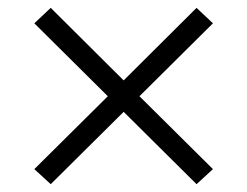

<svg xmlns="http://www.w3.org/2000/svg" viewBox="-20 -579 626 486"><path d="M108.4 -112.8 66.9 -150.9 252.9 -335.4 66.9 -520 108.4 -559.1 293 -375.5 477.5 -559.1 519 -520 333 -335.4 519 -150.9 477.5 -112.8 293 -295.9Z"/></svg>

Font: CaskaydiaCove NFP Light
Style: Regular
Weight: 300
Designer: Aaron Bell
Foundry: Saja Typeworks
Version: Version 2111.001; VTT 6.35;Nerd Fonts 3.1.1